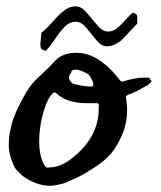

<svg xmlns="http://www.w3.org/2000/svg" viewBox="-20 -609 513 610"><path d="M124 -446.3Q122.1 -449.2 118.2 -450.2Q114.3 -451.2 111.8 -453.6Q109.4 -456.1 108.4 -461.9V-471.7Q108.4 -476.6 109.9 -487.3Q111.3 -498 111.3 -504.9Q127 -516.6 147 -539.6Q167 -562.5 184.1 -575.7Q201.2 -588.9 220.7 -588.9Q238.3 -588.9 255.4 -568.8Q272.5 -548.8 289.1 -528.8Q305.7 -508.8 323.2 -508.8Q337.9 -508.8 350.1 -518.1Q362.3 -527.3 377.4 -544.4Q392.6 -561.5 402.3 -569.3Q404.3 -567.4 407.7 -566.4Q411.1 -565.4 413.1 -563.5Q415 -561.5 416 -557.6V-534.2Q406.2 -524.4 391.6 -508.3Q377 -492.2 368.7 -483.9Q360.4 -475.6 347.2 -468.8Q334 -461.9 319.3 -461.9Q301.8 -461.9 286.1 -481.4Q270.5 -501 254.4 -520.5Q238.3 -540 220.7 -540Q202.1 -540 187 -525.4Q171.9 -510.7 154.8 -484.9Q137.7 -459 124 -446.3ZM104.5 -158.2Q104.5 -126 113.3 -101.1Q122.1 -76.2 131.8 -76.2Q132.8 -76.2 134.8 -76.7Q136.7 -77.1 137.7 -77.1Q184.6 -77.1 239.3 -133.8Q293.9 -190.4 293.9 -265.6V-276.4Q293.9 -281.2 287.1 -281.2H254.9Q191.4 -281.2 158.2 -313.5Q157.2 -315.4 153.3 -315.4Q146.5 -315.4 135.3 -296.4Q124 -277.3 114.3 -238.8Q104.5 -200.2 104.5 -158.2ZM206.1 -377.9Q199.2 -369.1 199.2 -362.3Q199.2 -354.5 207 -346.7Q210 -342.8 231 -338.4Q252 -334 269.5 -334Q276.4 -334 276.4 -340.8Q276.4 -351.6 262.7 -371.1Q260.7 -374 245.6 -380.9Q230.5 -387.7 222.7 -387.7H220.7Q206.1 -387.7 206.1 -377.9ZM438.5 -362.3H453.1L461.9 -350.6L450.2 -338.9Q443.4 -335.9 433.6 -330.1Q423.8 -324.2 414.1 -319.3Q404.3 -314.5 398.9 -312.5Q393.6 -310.5 388.7 -308.6Q383.8 -306.6 381.8 -304.7Q379.9 -302.7 379.9 -299.8Q383.8 -279.3 383.8 -260.7Q383.8 -217.8 368.2 -181.2Q352.5 -144.5 333 -121.6Q313.5 -98.6 281.2 -77.6Q249 -56.6 231 -47.9Q212.9 -39.1 185.5 -27.3Q184.6 -27.3 178.7 -25.4Q151.4 -18.6 139.6 -18.6Q117.2 -18.6 95.2 -26.9Q73.2 -35.2 62.5 -43L50.8 -50.8L32.2 -69.3Q24.4 -78.1 16.1 -102.5Q7.8 -127 7.8 -148.4Q7.8 -205.1 36.6 -265.6Q65.4 -326.2 90.8 -352.5Q112.3 -373 112.3 -373Q119.1 -379.9 124.5 -384.8Q129.9 -389.6 132.3 -392.1Q134.8 -394.5 135.7 -395.5Q136.7 -396.5 138.2 -397.9Q139.6 -399.4 144.5 -404.8Q149.4 -410.2 159.2 -419.9Q182.6 -441.4 223.6 -441.4Q278.3 -441.4 332 -387.7Q340.8 -378.9 348.1 -370.1Q355.5 -361.3 357.9 -357.9Q360.4 -354.5 362.8 -352.1Q365.2 -349.6 368.2 -349.6Q369.1 -349.6 378.9 -352.5Q388.7 -355.5 404.8 -358.9Q420.9 -362.3 438.5 -362.3Z"/></svg>

Font: Shelly2023
Style: Regular
Weight: 400
Version: Version 0.2